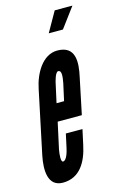

<svg xmlns="http://www.w3.org/2000/svg" viewBox="-120 -778 531 837"><g transform="rotate(-15 145.0 -359.5)"><path d="M216 -727 165 -637H229L296 -727ZM124 -196 111 -136C107 -117 97 -81 81 -81C70 -81 73 -114 77 -136L103 -255H212L246 -418C260 -481 265 -555 181 -555C114 -555 73 -480 60 -415L0 -130C-13 -67 -12 8 57 8C134 8 169 -56 184 -127L199 -196ZM136 -411C139 -427 149 -467 162 -467C179 -467 175 -438 170 -411L153 -334H119Z"/></g></svg>

Font: League Gothic Condensed Italic
Style: Regular
Weight: 400
Width: 3
Designer: Tyler Finck
Foundry: The League of Moveable Type
Version: Version 1.001;PS 001.001;hotconv 1.0.56;makeotf.lib2.0.21325